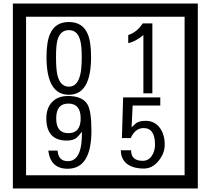

<svg xmlns="http://www.w3.org/2000/svg" viewBox="-20 -980 1195 1090"><path d="M1103 90H53V-960H1103ZM1028 15V-885H128V15ZM497 -656Q497 -442 371 -442Q244 -442 244 -656Q244 -744 265 -789Q294 -855 371 -855Q448 -855 477 -789Q497 -745 497 -656ZM444 -656Q444 -723 435 -752Q420 -809 371 -809Q322 -809 306 -752Q298 -723 298 -656Q298 -587 306 -553Q322 -488 371 -488Q419 -488 435 -554Q444 -587 444 -656ZM845 -450H794V-781Q748 -743 708 -735V-781Q759 -798 790 -847H845ZM499 -238Q499 -22 364 -22Q267 -22 254 -125H307Q311 -65 365 -65Q448 -65 445 -232Q424 -205 414 -197Q394 -182 360 -182Q243 -182 243 -308Q243 -366 275.5 -400.5Q308 -435 366 -435Q450 -435 478 -385Q499 -346 499 -238ZM438 -308Q438 -392 368 -392Q299 -392 299 -308Q299 -224 368 -224Q438 -224 438 -308ZM915 -160Q916 -111 880.5 -67Q845 -23 796 -23Q741 -23 706 -46Q666 -74 666 -127H724Q724 -67 790 -67Q824 -67 843 -97Q860 -124 860 -159Q860 -253 795 -253Q748 -253 722 -196H672L679 -427H890V-381H733L727 -257Q740 -269 753 -281Q772 -294 807 -294Q859 -294 889 -252Q915 -215 915 -160Z"/></svg>

Font: Unicode BMP Fallback SIL
Style: Regular
Weight: 400
Foundry: NRSI, SIL International
Version: Version 5.1 Based on Unicode 5.1